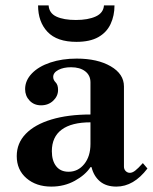

<svg xmlns="http://www.w3.org/2000/svg" viewBox="-20 -679 566 711"><path d="M170 12Q114 12 78 -19Q42 -50 42 -101Q42 -149 75.5 -183.5Q109 -218 170.5 -236.5Q232 -255 315 -255V-374Q315 -400 295.5 -415Q276 -430 243 -430Q215 -430 196 -420Q177 -410 177 -394Q177 -383 186 -374Q195 -365 195 -346Q195 -323 177 -306Q159 -289 132 -289Q106 -289 89.5 -306.5Q73 -324 73 -349Q73 -381 98 -407Q123 -433 166.5 -447.5Q210 -462 264 -462Q341 -462 390 -433.5Q439 -405 439 -359V-62Q439 -52 445.5 -45.5Q452 -39 461 -39Q470 -39 480.5 -47Q491 -55 509 -75L526 -55Q475 12 411 12Q373 12 350 -7.5Q327 -27 319 -60H315Q296 -31 257 -9.5Q218 12 170 12ZM234 -43Q269 -43 292 -71.5Q315 -100 315 -146V-226Q245 -226 208.5 -199Q172 -172 172 -119Q172 -84 188 -63.5Q204 -43 234 -43ZM263 -524Q191 -524 156 -561Q121 -598 121 -659H160Q162 -630 189 -617.5Q216 -605 261 -605Q306 -605 334.5 -618Q363 -631 365 -659H404Q404 -621 389.5 -590Q375 -559 344 -541.5Q313 -524 263 -524Z"/></svg>

Font: Libre Bodoni Medium
Style: Regular
Weight: 500
Designer: Pablo Impallari, Rodrigo Fuenzalida
Foundry: Impallari Type
Version: Version 2.005;gftools[0.9.23]